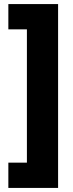

<svg xmlns="http://www.w3.org/2000/svg" viewBox="-20 -754 356 942"><path d="M21 44V168H265V-734H21V-610H112V44Z"/></svg>

Font: Noto Sans Arabic SemCond Blk
Style: Regular
Weight: 900
Width: 4
Designer: Monotype Design Team, Nadine Chahine, Nizar Qandah and Khaled Hosny
Foundry: Monotype Imaging Inc.
Version: Version 2.012